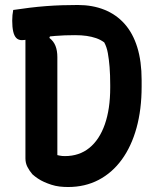

<svg xmlns="http://www.w3.org/2000/svg" viewBox="-20 -740 640 770"><path d="M548 -393Q548 -301 527.5 -227Q507 -153 468.5 -100Q430 -47 375.5 -18.5Q321 10 253 10Q235 10 218.5 8Q202 6 186.5 1Q171 -4 157.5 -10Q144 -16 132 -24Q120 -32 110 -41Q98 -55 90 -70.5Q82 -86 82 -105Q82 -168 82 -231.5Q82 -295 82 -359Q82 -423 82 -487.5Q82 -552 82 -617H189L178 -588Q195 -575 202.5 -556Q210 -537 210 -511Q210 -463 210 -414Q210 -365 210 -315.5Q210 -266 210 -216.5Q210 -167 210 -118Q214 -117 219 -116Q224 -115 229 -114.5Q234 -114 240 -114Q298 -114 338.5 -147Q379 -180 400.5 -241.5Q422 -303 422 -388V-399Q422 -440 419.5 -471Q417 -502 412.5 -527Q408 -552 398 -570Q383 -581 365.5 -587Q348 -593 327.5 -596Q307 -599 281 -599Q238 -599 202 -596Q166 -593 138.5 -589Q111 -585 93.5 -582Q76 -579 68 -579Q54 -579 45.5 -587.5Q37 -596 33 -613.5Q29 -631 29 -657Q29 -669 30 -679.5Q31 -690 33 -700Q66 -705 99 -709Q132 -713 164.5 -715.5Q197 -718 229 -719Q261 -720 292 -720Q351 -720 398.5 -701Q446 -682 479.5 -644.5Q513 -607 530.5 -550.5Q548 -494 548 -419Z"/></svg>

Font: Recursive Monospace Casual SemiBold
Style: Regular
Weight: 600
Version: Version 1.047